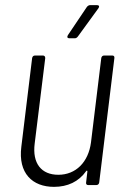

<svg xmlns="http://www.w3.org/2000/svg" viewBox="-20 -720 494 747"><path d="M358 -700H330C326 -700 321 -697 318 -693L244 -583C240 -576 242 -571 250 -571H271C276 -571 280 -574 283 -578L363 -688C368 -695 365 -700 358 -700ZM374 -494 334 -166C324 -89 275 -40 207 -40C141 -40 105 -84 115 -162L156 -494C156 -500 153 -504 147 -504H116C110 -504 106 -500 105 -494L63 -149C50 -46 106 7 190 7C243 7 286 -13 315 -54C317 -57 320 -57 320 -53L315 -10C314 -4 317 0 323 0H355C361 0 365 -4 366 -10L425 -494C426 -500 423 -504 417 -504H385C379 -504 375 -500 374 -494Z"/></svg>

Font: Barlow Semi Condensed Light
Style: Italic
Weight: 300
Width: 4
Italic angle: -7°
Designer: Jeremy Tribby
Foundry: Tribby Type
Version: Version 1.422;hotconv 1.0.109;makeotfexe 2.5.65596